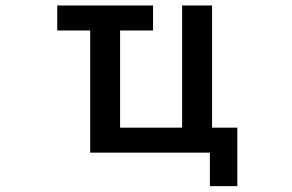

<svg xmlns="http://www.w3.org/2000/svg" viewBox="-20 -542 1040 683"><path d="M524.4 -522.5V-433.6H407.2V-87.9H627.9V-522.5H734.4V-87.9H824.2V120.1H726.6V1H300.8V-433.6H183.6V-522.5Z"/></svg>

Font: GenEi Gothic M SemiBold
Style: Regular
Weight: 500
Designer: o_tamon (Modified); [Source Han Sans]
Ryoko NISHIZUKA  (kana & ideographs); Paul D. Hunt (Latin, Greek & Cyrillic); Wenl
Version: Version 1.1a;Original Version 1.004